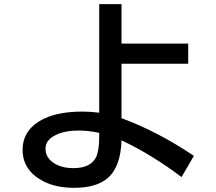

<svg xmlns="http://www.w3.org/2000/svg" viewBox="-20 -853 1039 925"><path d="M458 -833H565.4V-643.1H886.7V-545.9H565.4V-283.7Q739.3 -219.7 914.1 -102.1L854.5 0Q707 -110.8 565.4 -176.8Q561.5 -47.4 497.1 6.3Q442.4 51.8 337.9 51.8Q248 51.8 187.5 19.5Q88.9 -32.2 88.9 -130.9Q88.9 -232.4 194.3 -282.2Q264.6 -315.4 377.9 -315.4Q414.1 -315.4 458 -310.1ZM458 -212.9Q406.2 -224.1 358.4 -224.1Q293.9 -224.1 252 -204.1Q199.2 -180.2 199.2 -137.2Q199.2 -93.3 240.2 -66.9Q277.3 -43 334 -43Q420.9 -43 445.3 -101.1Q458 -133.3 458 -196.8Z"/></svg>

Font: UDEV Gothic 35
Style: Bold
Weight: 700
Version: v2.1.0; ttfautohint (v1.8.4.7-5d5b-dirty) -l 6 -r 45 -G 200 